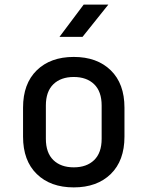

<svg xmlns="http://www.w3.org/2000/svg" viewBox="-20 -805 640 833"><path d="M300 8Q199 8 139.5 -50Q80 -108 80 -212V-338Q80 -442 139.5 -500Q199 -558 300 -558Q401 -558 460.5 -500Q520 -442 520 -338V-212Q520 -108 460.5 -50Q401 8 300 8ZM300 -79Q356 -79 388.5 -110.5Q421 -142 421 -203V-347Q421 -408 388.5 -439.5Q356 -471 300 -471Q244 -471 211.5 -439.5Q179 -408 179 -347V-203Q179 -142 211.5 -110.5Q244 -79 300 -79ZM238 -645 343 -785H450L338 -645Z"/></svg>

Font: JetBrainsMono NFM Medium
Style: Regular
Weight: 500
Monospace: yes
Designer: Philipp Nurullin, Konstantin Bulenkov
Foundry: JetBrains
Version: Version 2.304; ttfautohint (v1.8.4.7-5d5b);Nerd Fonts 3.3.0